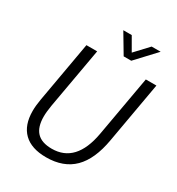

<svg xmlns="http://www.w3.org/2000/svg" viewBox="-208 -1021 1073 1162"><g transform="rotate(30 328.0 -440.0)"><path d="M80 -193Q80 -229 88 -275L163 -700H238L163 -277Q155 -229 155 -197Q155 -124 189 -88Q223 -52 294 -52Q463 -52 503 -277L578 -700H652L577 -275Q552 -130 481.5 -60Q411 10 290 10Q187 10 133.5 -42Q80 -94 80 -193ZM311 -890H370L423 -798L509 -890H572L445 -754H392Z"/></g></svg>

Font: Sarabun Light
Style: Italic
Weight: 300
Italic angle: -10°
Designer: Suppakit Chalermlarp | Katatrad Co.,Ltd.
Foundry: Cadson Demak Co.,Ltd.
Version: Version 1.000; ttfautohint (v1.6)